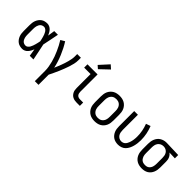

<svg xmlns="http://www.w3.org/2000/svg" viewBox="64 -1711 2872 2872"><g transform="rotate(45 1500.0 -275.5)"><path d="M220 8Q195 8 169.5 2Q144 -4 123 -19Q102 -34 87 -55Q72 -76 63 -100Q54 -124 51 -149Q48 -174 48 -200V-320Q48 -346 51 -371Q54 -396 63 -420Q72 -444 87 -465Q102 -486 123 -501Q144 -516 169.5 -522Q195 -528 220 -528Q244 -528 266.5 -517.5Q289 -507 305.5 -489.5Q322 -472 334 -451Q346 -430 355 -408Q359 -436 363.5 -464Q368 -492 372 -520H450Q437 -456 424.5 -391.5Q412 -327 398 -263Q413 -198 425.5 -132Q438 -66 452 0H374Q370 -29 365.5 -58Q361 -87 356 -116V-118Q347 -95 335 -73Q323 -51 306.5 -32.5Q290 -14 267.5 -3Q245 8 220 8ZM220 -62Q241 -62 257.5 -75.5Q274 -89 284 -107Q294 -125 301 -144.5Q308 -164 313.5 -183.5Q319 -203 323.5 -223.5Q328 -244 332 -264Q328 -283 323.5 -302.5Q319 -322 313.5 -341.5Q308 -361 301 -379.5Q294 -398 283.5 -415Q273 -432 256.5 -445Q240 -458 220 -458Q205 -458 189.5 -452.5Q174 -447 163 -436.5Q152 -426 144.5 -411.5Q137 -397 133 -382Q129 -367 127.5 -351.5Q126 -336 126 -320V-200Q126 -184 127.5 -168.5Q129 -153 133 -138Q137 -123 144.5 -108.5Q152 -94 163 -83.5Q174 -73 189.5 -67.5Q205 -62 220 -62Z M696 215V0Q696 -44 688.5 -87Q681 -130 670 -172Q659 -214 644 -255Q629 -296 611 -336Q593 -376 573 -415Q553 -454 530 -490L595 -528Q624 -483 648.5 -435Q673 -387 694 -337Q715 -287 731.5 -236Q748 -185 759 -132Q771 -159 782 -186Q793 -213 803.5 -240.5Q814 -268 823 -296Q832 -324 839.5 -352.5Q847 -381 852.5 -410Q858 -439 858 -468V-520H936V-468Q936 -426 926.5 -385.5Q917 -345 904 -305.5Q891 -266 876 -227.5Q861 -189 844.5 -150.5Q828 -112 810 -74.5Q792 -37 774 0V215Z M1366 0Q1345 0 1324.5 -3.5Q1304 -7 1285 -16Q1266 -25 1251.5 -40Q1237 -55 1227.5 -74Q1218 -93 1214.5 -113.5Q1211 -134 1211 -155V-450H1075V-520H1289V-155Q1289 -138 1293 -122Q1297 -106 1307.5 -93.5Q1318 -81 1334 -75.5Q1350 -70 1366 -70H1434V0ZM1237 -579 1189 -621 1321 -766 1379 -714Z M1750 8Q1723 8 1696 2.5Q1669 -3 1646 -16Q1623 -29 1604.5 -49.5Q1586 -70 1575 -94.5Q1564 -119 1560 -146Q1556 -173 1556 -200V-320Q1556 -347 1560 -374Q1564 -401 1575 -425.5Q1586 -450 1604.5 -470.5Q1623 -491 1646 -504Q1669 -517 1696 -522.5Q1723 -528 1750 -528Q1777 -528 1804 -522.5Q1831 -517 1854 -504Q1877 -491 1895.5 -470.5Q1914 -450 1925 -425.5Q1936 -401 1940 -374Q1944 -347 1944 -320V-200Q1944 -173 1940 -146Q1936 -119 1925 -94.5Q1914 -70 1895.5 -49.5Q1877 -29 1854 -16Q1831 -3 1804 2.5Q1777 8 1750 8ZM1750 -62Q1767 -62 1784 -66Q1801 -70 1815 -79.5Q1829 -89 1839.5 -103Q1850 -117 1856 -133Q1862 -149 1864 -166Q1866 -183 1866 -200V-320Q1866 -337 1864 -354Q1862 -371 1856 -387Q1850 -403 1839.5 -417Q1829 -431 1815 -440.5Q1801 -450 1784 -454Q1767 -458 1750 -458Q1733 -458 1716 -454Q1699 -450 1685 -440.5Q1671 -431 1660.5 -417Q1650 -403 1644 -387Q1638 -371 1636 -354Q1634 -337 1634 -320V-200Q1634 -183 1636 -166Q1638 -149 1644 -133Q1650 -117 1660.5 -103Q1671 -89 1685 -79.5Q1699 -70 1716 -66Q1733 -62 1750 -62Z M2246 8Q2220 8 2194 2Q2168 -4 2146 -18Q2124 -32 2107.5 -53Q2091 -74 2081 -98Q2071 -122 2067.5 -148Q2064 -174 2064 -200V-520H2142V-200Q2142 -176 2146.5 -151.5Q2151 -127 2164 -106.5Q2177 -86 2199 -74Q2221 -62 2245 -62Q2263 -62 2280 -68Q2297 -74 2309.5 -86.5Q2322 -99 2330.5 -114.5Q2339 -130 2345 -146.5Q2351 -163 2355 -180Q2359 -197 2361.5 -214.5Q2364 -232 2365 -249.5Q2366 -267 2366 -285Q2366 -342 2355 -399Q2344 -456 2323 -510L2395 -535Q2419 -475 2431.5 -412Q2444 -349 2444 -284Q2444 -251 2440 -218Q2436 -185 2427.5 -153Q2419 -121 2404 -91Q2389 -61 2366 -37.5Q2343 -14 2311 -3Q2279 8 2246 8Z M2749 8Q2722 8 2695.5 2.5Q2669 -3 2645.5 -16Q2622 -29 2604 -49.5Q2586 -70 2575 -95Q2564 -120 2560 -146.5Q2556 -173 2556 -200V-320Q2556 -346 2560 -371.5Q2564 -397 2574 -421Q2584 -445 2600 -465.5Q2616 -486 2638 -499.5Q2660 -513 2685 -520.5Q2710 -528 2736 -528Q2740 -528 2743.5 -528Q2747 -528 2750 -528L2994 -520V-450L2875 -454Q2891 -443 2903 -427.5Q2915 -412 2922.5 -394.5Q2930 -377 2933 -358Q2936 -339 2936 -320V-200Q2936 -173 2932 -147Q2928 -121 2918 -96.5Q2908 -72 2891 -51Q2874 -30 2851 -16.5Q2828 -3 2802 2.5Q2776 8 2749 8ZM2749 -62Q2766 -62 2782 -66Q2798 -70 2811.5 -80Q2825 -90 2834.5 -104.5Q2844 -119 2849 -134.5Q2854 -150 2856 -166.5Q2858 -183 2858 -200V-320Q2858 -344 2854 -367.5Q2850 -391 2837.5 -411Q2825 -431 2804 -443.5Q2783 -456 2759 -458H2750Q2748 -458 2746 -458Q2744 -458 2742 -458Q2717 -458 2694.5 -446Q2672 -434 2658 -414Q2644 -394 2639 -369.5Q2634 -345 2634 -320V-200Q2634 -183 2636 -166Q2638 -149 2644 -133Q2650 -117 2660 -103Q2670 -89 2684 -79.5Q2698 -70 2715 -66Q2732 -62 2749 -62Z"/></g></svg>

Font: Iosevka SS04
Style: Regular
Weight: 400
Monospace: yes
Designer: Belleve Invis
Foundry: Belleve Invis
Version: Version 19.0.0; ttfautohint (v1.8.4)